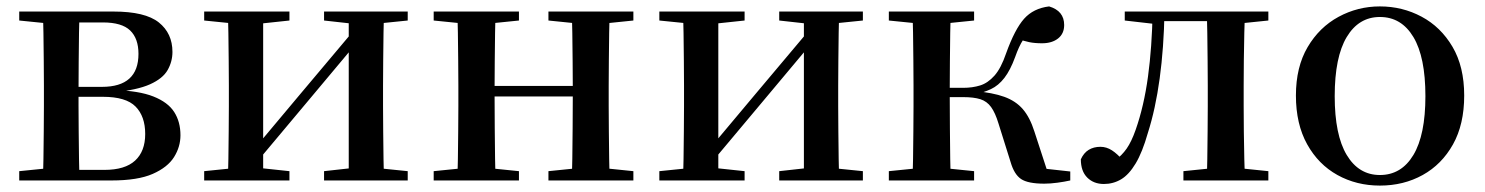

<svg xmlns="http://www.w3.org/2000/svg" viewBox="-20 -563 4632 599"><path d="M40 0V-29L149 -40L171 -33H306Q370 -33 401.5 -62Q433 -91 433 -145Q433 -200 403 -230.5Q373 -261 301 -261H171V-292H298Q412 -292 412 -395Q412 -443 386 -468Q360 -493 301 -493H171L149 -488L40 -499V-527H334Q433 -527 475.5 -493Q518 -459 518 -401Q518 -371 503 -344.5Q488 -318 448 -300Q408 -282 334 -275L336 -282Q413 -280 458.5 -262Q504 -244 523.5 -213.5Q543 -183 543 -141Q543 -105 523 -73Q503 -41 456.5 -20.5Q410 0 328 0ZM113 0Q115 -25 115.5 -66.5Q116 -108 116.5 -153Q117 -198 117 -232V-296Q117 -330 116.5 -374.5Q116 -419 115.5 -461Q115 -503 113 -527H228Q227 -503 226.5 -460.5Q226 -418 225.5 -370Q225 -322 225 -279V-232Q225 -198 225.5 -153Q226 -108 226.5 -66.5Q227 -25 228 0Z M617 0V-29L725 -40H780L883 -29V0ZM991 0V-29L1090 -40H1144L1252 -29V0ZM690 0Q692 -25 692.5 -66.5Q693 -108 693.5 -153Q694 -198 694 -232V-296Q694 -330 693.5 -374.5Q693 -419 692.5 -461Q692 -503 690 -527H801V0ZM775 -50 732 -73H752L918 -271L1093 -479L1135 -457H1116L946 -254ZM1068 0V-527H1178Q1177 -503 1176.5 -461Q1176 -419 1175.5 -374.5Q1175 -330 1175 -296V-232Q1175 -198 1175.5 -153Q1176 -108 1176.5 -66.5Q1177 -25 1178 0ZM617 -499V-527H883V-499L780 -488H726ZM991 -499V-527H1252V-499L1144 -488H1090Z M1406 0Q1408 -25 1408.5 -66.5Q1409 -108 1409.5 -153Q1410 -198 1410 -232V-296Q1410 -330 1409.5 -374.5Q1409 -419 1408.5 -461Q1408 -503 1406 -527H1526Q1525 -503 1524.5 -460.5Q1524 -418 1523.5 -371.5Q1523 -325 1523 -287V-266Q1523 -215 1523.5 -163Q1524 -111 1524.5 -68Q1525 -25 1526 0ZM1763 0Q1765 -25 1765.5 -68Q1766 -111 1766.5 -163Q1767 -215 1767 -266V-287Q1767 -325 1766.5 -371.5Q1766 -418 1765.5 -460.5Q1765 -503 1763 -527H1882Q1881 -503 1880.5 -461Q1880 -419 1879.5 -374.5Q1879 -330 1879 -296V-232Q1879 -198 1879.5 -153Q1880 -108 1880.5 -66.5Q1881 -25 1882 0ZM1333 0V-29L1442 -40H1491L1599 -29V0ZM1333 -499V-527H1599V-499L1491 -488H1442ZM1691 0V-29L1799 -40H1849L1956 -29V0ZM1691 -499V-527H1956V-499L1849 -488H1799ZM1466 -262V-295H1823V-262Z M2037 0V-29L2145 -40H2200L2303 -29V0ZM2411 0V-29L2510 -40H2564L2672 -29V0ZM2110 0Q2112 -25 2112.5 -66.5Q2113 -108 2113.5 -153Q2114 -198 2114 -232V-296Q2114 -330 2113.5 -374.5Q2113 -419 2112.5 -461Q2112 -503 2110 -527H2221V0ZM2195 -50 2152 -73H2172L2338 -271L2513 -479L2555 -457H2536L2366 -254ZM2488 0V-527H2598Q2597 -503 2596.5 -461Q2596 -419 2595.5 -374.5Q2595 -330 2595 -296V-232Q2595 -198 2595.5 -153Q2596 -108 2596.5 -66.5Q2597 -25 2598 0ZM2037 -499V-527H2303V-499L2200 -488H2146ZM2411 -499V-527H2672V-499L2564 -488H2510Z M2753 0V-29L2862 -40H2911L3019 -29V0ZM2753 -499V-527H3019V-499L2911 -488H2862ZM2826 0Q2828 -25 2828.5 -66.5Q2829 -108 2829.5 -153Q2830 -198 2830 -232V-296Q2830 -330 2829.5 -374.5Q2829 -419 2828.5 -461Q2828 -503 2826 -527H2946Q2945 -503 2944.5 -460.5Q2944 -418 2943.5 -371Q2943 -324 2943 -285V-265Q2943 -214 2943.5 -162.5Q2944 -111 2944.5 -68Q2945 -25 2946 0ZM3133 -57 3095 -178Q3085 -211 3072 -229Q3059 -247 3038.5 -253.5Q3018 -260 2985 -260H2886V-289H2985Q3014 -289 3038 -296.5Q3062 -304 3082.5 -327Q3103 -350 3119 -397Q3146 -472 3175 -504.5Q3204 -537 3253 -543Q3300 -529 3300 -485Q3300 -458 3281 -443Q3262 -428 3231 -428Q3208 -428 3191 -431.5Q3174 -435 3155 -442L3204 -480Q3184 -457 3171.5 -438Q3159 -419 3147 -385Q3132 -344 3113.5 -320Q3095 -296 3071.5 -285Q3048 -274 3019 -268L3020 -279Q3077 -274 3113 -261Q3149 -248 3171 -222.5Q3193 -197 3207 -153L3253 -12L3174 -44L3319 -28V0Q3301 4 3279 7Q3257 10 3238 10Q3187 10 3165.5 -4.5Q3144 -19 3133 -57Z M3424 11Q3392 11 3372 -9Q3352 -29 3352 -66Q3361 -86 3376.5 -95.5Q3392 -105 3413 -105Q3432 -105 3449 -94Q3466 -83 3484 -62V-50H3458V-62Q3480 -78 3495 -99.5Q3510 -121 3523 -158Q3549 -232 3561.5 -324Q3574 -416 3576 -527H3613Q3611 -414 3598 -318.5Q3585 -223 3561 -148Q3544 -88 3523 -53Q3502 -18 3477.5 -3.5Q3453 11 3424 11ZM3489 -499V-527H3593V-488H3585ZM3594 -497V-527H3784V-497ZM3672 0V-29L3780 -40H3830L3937 -29V0ZM3745 0Q3746 -25 3746.5 -66.5Q3747 -108 3747.5 -153Q3748 -198 3748 -232V-296Q3748 -330 3747.5 -374.5Q3747 -419 3746.5 -461Q3746 -503 3745 -527H3864Q3863 -503 3862 -461Q3861 -419 3860.5 -374.5Q3860 -330 3860 -296V-232Q3860 -198 3860.5 -153Q3861 -108 3862 -66.5Q3863 -25 3864 0ZM3804 -488V-527H3937V-499L3830 -488Z M4285 16Q4212 16 4152.5 -17Q4093 -50 4058 -113Q4023 -176 4023 -265Q4023 -354 4059.5 -416Q4096 -478 4156 -510.5Q4216 -543 4285 -543Q4355 -543 4415 -511Q4475 -479 4511.5 -417Q4548 -355 4548 -265Q4548 -175 4513 -112.5Q4478 -50 4418.5 -17Q4359 16 4285 16ZM4285 -17Q4352 -17 4389.5 -79.5Q4427 -142 4427 -263Q4427 -385 4389.5 -447.5Q4352 -510 4285 -510Q4219 -510 4181.5 -447.5Q4144 -385 4144 -263Q4144 -142 4181.5 -79.5Q4219 -17 4285 -17Z"/></svg>

Font: Noto Serif KR SemiBold
Style: Regular
Weight: 600
Designer: Ryoko NISHIZUKA 西塚涼子 (kana & ideographs); Frank Grießhammer (Latin, Greek & Cyrillic); Wenlong ZHANG 张文龙 (bopomofo); San
Foundry: Adobe
Version: Version 2.003-H1;hotconv 1.1.1;makeotfexe 2.6.0